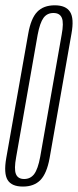

<svg xmlns="http://www.w3.org/2000/svg" viewBox="-37 -699 294 724"><path d="M49.5 4.5Q91.5 4.5 115.5 -20.2Q139.5 -45 150 -102.5L232.5 -572Q243 -629.5 227.2 -654.2Q211.5 -679 169.5 -679Q127 -679 103.2 -654.2Q79.5 -629.5 69.5 -572L-13.5 -102.5Q-23.5 -45 -8.2 -20.2Q7 4.5 49.5 4.5ZM54 -24Q30.5 -24 23 -42.8Q15.5 -61.5 24 -107L105 -568Q113.5 -613 127 -631.5Q140.5 -650 164.5 -650Q188.5 -650 196.2 -631.5Q204 -613 195.5 -568L114.5 -107Q106 -61.5 92 -42.8Q78 -24 54 -24Z"/></svg>

Font: Anybody ExtraCondensed ExtraLight
Style: Italic
Weight: 250
Width: 2
Italic angle: -10°
Version: Version 1.113;gftools[0.9.25]